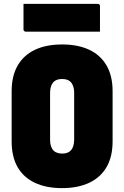

<svg xmlns="http://www.w3.org/2000/svg" viewBox="-20 -949 640 989"><path d="M300 -720Q382 -720 440 -692.5Q498 -665 529 -611.5Q560 -558 560 -479V-221Q560 -142 529 -88.5Q498 -35 439.5 -7.5Q381 20 299 20Q218 20 159.5 -7.5Q101 -35 70.5 -88.5Q40 -142 40 -221V-479Q40 -558 71 -611.5Q102 -665 160 -692.5Q218 -720 300 -720ZM238 -228Q238 -209 243 -195Q248 -181 256 -173Q263 -166 274.5 -162Q286 -158 300 -158Q322 -158 335.5 -166.5Q349 -175 355.5 -191.5Q362 -208 362 -232V-472Q362 -485 359.5 -495.5Q357 -506 353 -514Q349 -522 344 -527Q336 -535 325 -538.5Q314 -542 300 -542Q278 -542 264.5 -533.5Q251 -525 244.5 -509Q238 -493 238 -468ZM101 -929H484Q489 -929 492 -926Q495 -923 495 -918Q495 -883 495 -851.5Q495 -820 495 -786H112Q109 -786 106.5 -787.5Q104 -789 102.5 -791.5Q101 -794 101 -797Q101 -831 101 -862.5Q101 -894 101 -929Z"/></svg>

Font: Recursive Monospace Black
Style: Regular
Weight: 900
Version: Version 1.047